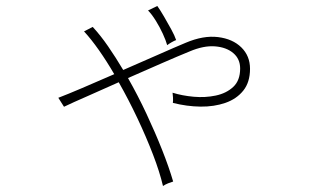

<svg xmlns="http://www.w3.org/2000/svg" viewBox="-20 -579 1040 642"><path d="M525 43Q514 -4 491.5 -62.5Q469 -121 439.5 -183.5Q410 -246 377 -304Q322 -279 272.5 -257.5Q223 -236 194 -222L175 -252Q204 -263 254.5 -284.5Q305 -306 362 -331Q337 -374 311 -411Q285 -448 261 -474L290 -489Q316 -461 341.5 -424Q367 -387 392 -345Q452 -371 508.5 -396Q565 -421 601 -436Q660 -461 709 -455Q758 -449 787 -420.5Q816 -392 816 -349Q816 -304 793.5 -276Q771 -248 733.5 -235Q696 -222 650.5 -222.5Q605 -223 558 -235Q559 -242 558.5 -252.5Q558 -263 557 -269Q589 -259 627.5 -255.5Q666 -252 701.5 -259.5Q737 -267 760 -288.5Q783 -310 783 -350Q783 -382 760 -401.5Q737 -421 699 -424Q661 -427 614 -407Q577 -392 522 -368Q467 -344 408 -318Q441 -260 470 -198Q499 -136 522 -78Q545 -20 559 28Q552 30 542 34Q532 38 525 43ZM539 -428Q535 -443 524.5 -466Q514 -489 500.5 -510.5Q487 -532 475 -544L506 -559Q516 -545 528.5 -523.5Q541 -502 552.5 -481Q564 -460 569 -445Q563 -443 553.5 -437.5Q544 -432 539 -428Z"/></svg>

Font: Zen Kaku Gothic New Light
Style: Regular
Weight: 300
Designer: Yoshimichi Ohira
Foundry: Positype
Version: Version 1.002